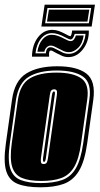

<svg xmlns="http://www.w3.org/2000/svg" viewBox="-28 -786 424 817"><path d="M144 11Q84 11 47.5 -3.5Q11 -18 -1.5 -58Q-14 -98 -3 -176L23 -361Q34 -442 83.5 -473Q133 -504 216 -504Q299 -504 339.5 -473Q380 -442 369 -361L343 -176Q332 -98 307.5 -58Q283 -18 243 -3.5Q203 11 144 11ZM146 -7Q200 -7 236.5 -20Q273 -33 294.5 -69.5Q316 -106 326 -176L352 -361Q363 -433 326 -459.5Q289 -486 214 -486Q139 -486 95 -459.5Q51 -433 40 -361L14 -176Q4 -106 15.5 -69.5Q27 -33 60 -20Q93 -7 146 -7ZM148 -16Q97 -16 66 -28.5Q35 -41 24 -75.5Q13 -110 22 -176L48 -361Q58 -428 99 -452.5Q140 -477 212 -477Q283 -477 318 -452.5Q353 -428 343 -361L317 -176Q308 -110 287.5 -75.5Q267 -41 233 -28.5Q199 -16 148 -16ZM158 -88Q169 -88 172 -96.5Q175 -105 176 -112L214 -382Q216 -396 213 -401Q210 -406 202 -406Q195 -406 190.5 -401.5Q186 -397 184 -382L146 -112Q145 -102 146.5 -95Q148 -88 158 -88ZM159 -97Q154 -97 155 -112L193 -382Q196 -397 201 -397Q208 -397 205 -382L167 -112Q165 -97 159 -97ZM263 -543Q246 -543 232.5 -550Q219 -557 210 -561Q200 -566 196.5 -568.5Q193 -571 189 -571Q184 -571 182 -566.5Q180 -562 181 -545H108Q109 -595 133.5 -627Q158 -659 195 -659Q209 -659 222.5 -654Q236 -649 249 -642Q260 -636 264.5 -634Q269 -632 271 -632Q276 -632 279 -656H350Q351 -610 325 -576.5Q299 -543 263 -543ZM265 -557Q292 -557 312.5 -581.5Q333 -606 336 -642H290Q283 -618 272 -618Q267 -618 248 -628Q217 -645 193 -645Q165 -645 146 -621Q127 -597 123 -559H167Q169 -585 187 -585Q194 -585 201 -581.5Q208 -578 218 -573Q227 -568 238.5 -562.5Q250 -557 265 -557ZM266 -564Q253 -564 242 -569Q231 -574 222 -579Q212 -584 204 -588Q196 -592 188 -592Q178 -592 170.5 -584.5Q163 -577 161 -566H131Q136 -598 152.5 -618Q169 -638 192 -638Q206 -638 219.5 -633Q233 -628 244 -622Q252 -618 259.5 -614.5Q267 -611 272 -611Q281 -611 286.5 -618Q292 -625 295 -635H328Q323 -600 304 -582Q285 -564 266 -564ZM148 -673 162 -766H376L362 -673ZM164 -687H350L360 -752H174ZM172 -694 180 -745H352L344 -694Z"/></svg>

Font: Alumni Sans Collegiate One
Style: Italic
Weight: 400
Italic angle: -8°
Designer: Robert E. Leuschke
Foundry: Robert E. Leuschke
Version: Version 1.100